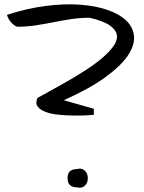

<svg xmlns="http://www.w3.org/2000/svg" viewBox="-20 -874 672 898"><path d="M295.9 -41Q295.9 -83 338.9 -83Q356.4 -87.9 367.7 -82Q378.9 -76.2 384.8 -65.4Q390.6 -54.7 390.6 -40.5Q390.6 -26.4 384.8 -15.6Q378.9 -4.9 367.2 1Q355.5 6.8 338.9 2Q295.9 2 295.9 -41ZM155.3 -416Q176.8 -428.7 213.4 -448.2Q250 -467.8 291.5 -491.7Q333 -515.6 376 -543Q418.9 -570.3 453.1 -598.6Q487.3 -627 508.3 -654.8Q529.3 -682.6 526.9 -707.5Q524.4 -732.4 495.1 -753.9Q465.8 -775.4 399.4 -791Q355.5 -791 313.5 -784.7Q271.5 -778.3 230 -770Q188.5 -761.7 147 -755.4Q105.5 -749 63.5 -749Q56.6 -749 48.8 -754.4Q41 -759.8 33.7 -767.6Q26.4 -775.4 20.5 -785.6Q14.6 -795.9 12.7 -804.7Q106.4 -835 193.8 -846.2Q281.2 -857.4 355 -852.1Q428.7 -846.7 485.4 -826.7Q542 -806.6 573.2 -774.9Q604.5 -743.2 606.9 -701.7Q609.4 -660.2 576.7 -612.3Q543.9 -564.5 471.2 -511.7Q398.4 -459 278.3 -405.3L418.9 -365.2V-336.9Q408.2 -335.9 381.3 -334.5Q354.5 -333 321.3 -333.5Q288.1 -334 253.9 -337.4Q219.7 -340.8 194.3 -350.1Q168.9 -359.4 156.7 -375Q144.5 -390.6 155.3 -416Z"/></svg>

Font: Architects Daughter-petzku
Style: Regular
Weight: 400
Designer: Kimberly Geswein
Foundry: Kimberly Geswein
Version: Version 1.000 2010 initial release